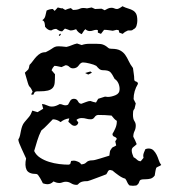

<svg xmlns="http://www.w3.org/2000/svg" viewBox="-20 -597 577 618"><path d="M194 -446Q203 -448 211 -451.5Q219 -455 228 -457L243 -452Q254 -456 267 -456Q280 -456 291 -456Q305 -456 311.5 -453.5Q318 -451 322 -448Q326 -445 329 -442.5Q332 -440 339 -440Q357 -440 367 -434.5Q377 -429 383 -420.5Q389 -412 394 -401Q399 -390 408 -378Q409 -369 410.5 -360Q412 -351 412 -342Q412 -336 418 -334.5Q424 -333 424 -327Q410 -304 410 -278L417 -264L413 -247Q409 -243 408.5 -238Q408 -233 408 -228Q408 -214 412.5 -207.5Q417 -201 417 -193Q417 -183 413 -175Q409 -167 409 -157Q412 -151 415 -145Q418 -139 420 -133Q415 -128 409.5 -124Q404 -120 404 -113Q404 -107 406 -101.5Q408 -96 410 -91Q416 -88 421 -83Q426 -78 433 -78L442 -89L441 -95Q441 -101 443.5 -106.5Q446 -112 448 -117Q454 -119 458 -119Q468 -119 474 -113Q480 -107 484 -99Q488 -91 491 -81.5Q494 -72 499 -66Q495 -63 491 -61.5Q487 -60 483 -57Q481 -51 480 -44.5Q479 -38 478 -32Q472 -24 464.5 -22Q457 -20 448 -20Q437 -20 433.5 -18.5Q430 -17 429 -14Q428 -11 426.5 -7.5Q425 -4 419 0L408 1L397 0Q392 -4 389.5 -10.5Q387 -17 383 -22Q374 -24 362 -32.5Q350 -41 342 -48L334 -50Q329 -49 327 -44.5Q325 -40 322 -36Q320 -35 310.5 -31.5Q301 -28 290.5 -24Q280 -20 271.5 -17Q263 -14 262 -14Q249 -14 243.5 -12Q238 -10 235 -7.5Q232 -5 231 -3.5Q230 -2 226 -2Q217 -2 209 -7Q201 -12 192 -12Q186 -12 181 -10Q176 -8 171 -8Q166 -8 161 -9.5Q156 -11 152 -13Q144 -4 132 -4Q129 -4 125 -5Q121 -6 118 -7Q117 -9 114.5 -14Q112 -19 109 -24Q106 -29 103 -33Q100 -37 97 -37Q72 -37 65.5 -50.5Q59 -64 64 -87Q62 -91 58 -100Q54 -109 49.5 -118.5Q45 -128 42 -136Q39 -144 39 -148Q43 -154 44.5 -161.5Q46 -169 47.5 -176.5Q49 -184 51.5 -191Q54 -198 59 -204Q67 -213 73.5 -221Q80 -229 84 -241L101 -236L119 -247L115 -262Q123 -262 131 -258Q139 -254 147 -254Q154 -254 160.5 -256.5Q167 -259 172 -262Q177 -262 181.5 -260Q186 -258 191 -258Q195 -258 199 -260Q202 -266 206 -272.5Q210 -279 218 -279Q227 -279 231 -271Q235 -263 242 -263Q248 -265 256.5 -268.5Q265 -272 271 -272Q276 -270 280 -269Q284 -268 289 -267L296 -279Q301 -281 307 -282.5Q313 -284 318 -286L327 -285Q338 -285 351.5 -290.5Q365 -296 365 -310Q365 -320 361 -329Q357 -338 349 -343Q341 -359 335 -365Q329 -371 312 -371Q304 -371 299 -375.5Q294 -380 290 -385Q283 -389 269 -392.5Q255 -396 247 -396Q240 -396 233.5 -386.5Q227 -377 215 -377Q208 -377 203 -382Q198 -387 191 -387L178 -381Q172 -382 166.5 -383.5Q161 -385 155 -385Q149 -379 146 -371L157 -358Q157 -341 156 -330.5Q155 -320 149.5 -314Q144 -308 134 -305.5Q124 -303 106 -303Q103 -303 99.5 -303Q96 -303 92 -301L87 -292L80 -293L85 -302Q80 -313 78 -315Q76 -317 74 -319.5Q72 -322 69.5 -330.5Q67 -339 60 -363Q69 -371 71 -373.5Q73 -376 75 -388Q81 -394 86 -401Q91 -408 97 -414.5Q103 -421 110 -425Q117 -429 127 -429Q141 -436 146.5 -440Q152 -444 156.5 -446Q161 -448 168.5 -448Q176 -448 194 -446ZM272 -213Q264 -213 257.5 -215Q251 -217 243 -217Q233 -217 226 -211L232 -203Q232 -199 228.5 -195.5Q225 -192 221 -192Q214 -192 209.5 -196.5Q205 -201 200 -205L203 -216Q187 -214 175 -204Q170 -208 163.5 -210.5Q157 -213 150 -213Q141 -204 132 -194.5Q123 -185 113 -177Q105 -161 100 -144.5Q95 -128 90 -111Q96 -98 109 -89.5Q122 -81 138 -76Q154 -71 170.5 -69Q187 -67 200 -67Q202 -67 206 -69L209 -79L218 -80Q223 -80 231 -76.5Q239 -73 241 -68Q252 -68 258 -74.5Q264 -81 278 -81Q282 -81 289 -83Q296 -85 304.5 -87.5Q313 -90 320.5 -92.5Q328 -95 332 -96Q333 -101 333.5 -107Q334 -113 338 -117Q340 -122 345 -124Q350 -126 354 -129L351 -142L356 -150Q354 -155 348 -157Q342 -159 342 -166Q347 -174 351.5 -184.5Q356 -195 356 -206V-208Q351 -211 347 -215.5Q343 -220 339 -225Q328 -226 318 -226.5Q308 -227 297 -227Q289 -227 284.5 -220Q280 -213 272 -213ZM271 -367 276 -363 264 -357 254 -362ZM374 -577Q384 -572 393 -569.5Q402 -567 408.5 -563Q415 -559 418.5 -552Q422 -545 422 -530Q422 -523 419.5 -514.5Q417 -506 410 -503Q406 -499 401.5 -499Q397 -499 392 -499Q387 -497 383 -494.5Q379 -492 375 -488L364 -492L362 -500L355 -501L343 -498Q336 -499 329 -500Q322 -501 315 -501L305 -488L295 -492V-500L291 -501Q285 -501 280 -499Q275 -497 269 -497Q261 -497 255 -503Q251 -500 248.5 -495.5Q246 -491 243 -487Q231 -492 225 -503Q220 -501 215.5 -500Q211 -499 206 -499Q202 -501 198 -502Q194 -503 189 -505L180 -496Q175 -496 170 -498.5Q165 -501 161 -504Q153 -504 145 -499Q134 -499 125 -511Q125 -516 123.5 -523Q122 -530 116 -532Q124 -537 126 -546Q128 -555 130 -563Q140 -568 150 -568L156 -562L166 -573L178 -570L180 -571L190 -565Q199 -569 208 -571L215 -565Q229 -565 237 -569Q245 -573 260 -570L275 -573L286 -568L307 -569L317 -564Q322 -567 327.5 -569.5Q333 -572 339 -572Q344 -572 348 -570Q352 -568 357 -568Q360 -568 366 -571.5Q372 -575 374 -577ZM172 -481 169 -484 174 -489 176 -486Z"/></svg>

Font: ErikasBuero
Style: Regular
Weight: 400
Designer: Peter Wiegel
Foundry: Peter Wiegel
Version: Version 1.006